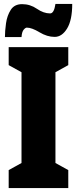

<svg xmlns="http://www.w3.org/2000/svg" viewBox="-20 -953 390 973"><path d="M261 -933Q254 -885 234 -885Q201 -885 167 -908.5Q133 -932 92 -932Q53 -932 34.5 -903Q16 -874 10.5 -835Q5 -796 5 -765H89Q91 -792 100 -802.5Q109 -813 116 -813Q141 -813 180 -789.5Q219 -766 257 -766Q294 -766 320 -808.5Q346 -851 346 -933ZM326 -91 261 -127V-587L326 -623V-714H24V-623L89 -587V-127L24 -91V0H326Z"/></svg>

Font: Noto Sans Display Condensed Black
Style: Regular
Weight: 900
Width: 3
Designer: Monotype Design team
Foundry: Monotype Imaging Inc.
Version: 1.000